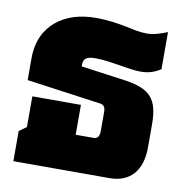

<svg xmlns="http://www.w3.org/2000/svg" viewBox="-65 -585 620 646"><g transform="rotate(10 245.0 -261.5)"><path d="M22 0H350C420 0 460 -44 460 -124V-202C460 -289 433 -320 345 -333L193 -354V-359C193 -381 204 -389 235 -389C285 -389 350 -371 391 -371C421 -371 441 -380 459 -391V-518C433 -508 413 -501 389 -501C339 -501 301 -523 210 -523C108 -523 22 -467 22 -352V-277L274 -242C287 -241 294 -234 294 -216V-149C294 -133 287 -124 275 -124H213V-226H47V-121L22 -103Z"/></g></svg>

Font: Noto Sans Thai Looped UI Narrow Black
Style: Regular
Weight: 900
Width: 4
Designer: Cadson Demak Team
Foundry: Cadson Demak Co., Ltd.
Version: Version 1.000